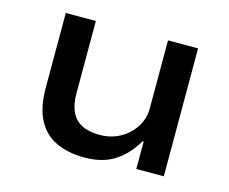

<svg xmlns="http://www.w3.org/2000/svg" viewBox="-78 -605 863 722"><g transform="rotate(15 353.5 -244.5)"><path d="M303 9Q239 9 192 -13Q145 -35 120 -83Q95 -131 95 -207V-498H212V-215Q212 -174 225 -145.5Q238 -117 265.5 -102.5Q293 -88 335 -88Q381 -88 417 -108.5Q453 -129 473 -162Q493 -195 493 -232V-498H610V0H503V-107H499Q468 -53 421 -22Q374 9 303 9Z"/></g></svg>

Font: Nunito Sans 7pt SemiExpanded SemiBold
Style: Regular
Weight: 600
Width: 6
Designer: Vernon Adams
Foundry: Vernon Adams
Version: Version 3.101;gftools[0.9.27]